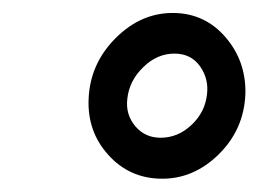

<svg xmlns="http://www.w3.org/2000/svg" viewBox="-20 -741 407 293"><path d="M115.2 -589.4Q117.2 -643.6 156.5 -682.9Q195.8 -722.2 246.1 -721.2Q293.5 -720.2 324.5 -683.8Q355.5 -647.5 354.5 -598.1Q352.5 -543.5 313.7 -505.4Q274.9 -467.3 225.1 -468.3Q177.2 -469.2 145.3 -504.6Q113.3 -540 115.2 -589.4ZM174.3 -590.3Q171.4 -566.4 186.3 -548.6Q201.2 -530.8 225.1 -530.8Q251.5 -530.8 272.2 -550.3Q293 -569.8 295.9 -597.2Q298.8 -620.6 285.2 -639.9Q271.5 -659.2 246.1 -659.2Q219.7 -659.2 198.5 -638.4Q177.2 -617.7 174.3 -590.3Z"/></svg>

Font: TypoPRO Roboto
Style: Italic
Weight: 400
Italic angle: -12°
Designer: Google
Version: Version 2.136; 2016